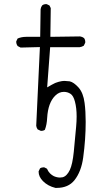

<svg xmlns="http://www.w3.org/2000/svg" viewBox="-20 -814 540 942"><path d="M169.4 27.8Q169.4 53.2 190.9 74.7Q215.3 99.1 252 107.9Q254.9 107.9 258.3 107.9Q314.9 107.9 345.2 70.3Q378.9 27.8 388.2 -41.5Q400.4 -130.9 400.4 -215.8Q400.4 -268.1 395 -309.1Q388.7 -358.4 365.2 -384.8Q341.8 -410.6 321.8 -415Q305.7 -417 297.1 -417Q288.6 -417 280.8 -415.5Q272.9 -414.1 268.6 -412.8Q264.2 -411.6 259.5 -409.9Q254.9 -408.2 250.5 -406.7Q241.7 -402.8 233.4 -397.9L211.4 -385.3L226.1 -582.5H371.1Q381.8 -584 391.1 -589.8L397.9 -604Q398.4 -605.5 398.4 -606.9Q398.4 -619.6 392.1 -627.4Q383.8 -633.8 373 -635.3L227.1 -633.3L229 -774.4L222.7 -787.1L209.5 -793.5Q208 -793.9 204.6 -793.9Q201.2 -793.9 196.3 -792.5Q191.4 -791 187 -787.6Q180.7 -779.3 179.2 -768.6L177.2 -633.3H108.4Q85.4 -633.3 66.4 -625L60.1 -611.8Q59.6 -610.8 59.6 -609.9Q59.6 -597.2 66.9 -587.9L81.1 -580.6L175.8 -583L157.7 -196.8Q159.2 -187 164.6 -179.2L179.2 -172.4Q180.7 -171.9 181.6 -171.9Q192.9 -171.9 200.2 -177.2Q210 -203.1 211.4 -235.8Q215.8 -310.1 251 -344.7Q269.5 -363.3 293.5 -363.3Q311.5 -363.3 326.2 -353.5Q340.3 -344.2 347.7 -315.4Q356 -284.2 356 -242.7Q356 -219.2 353.5 -191.9Q348.1 -130.4 342 -69.3Q335.9 -8.3 322.8 19.5Q308.1 50.3 287.1 55.7Q280.8 57.1 273.9 57.1Q259.8 57.1 244.1 50.3Q234.4 45.4 225.6 36.9Q216.8 28.3 210.4 13.7L197.8 7.3Q196.3 6.8 195.3 6.8Q184.1 6.8 176.3 12.2L169.4 26.9Q169.4 27.3 169.4 27.8Z"/></svg>

Font: NaikaiFont
Style: ExtraLight
Weight: 200
Version: Version 1.89